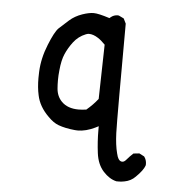

<svg xmlns="http://www.w3.org/2000/svg" viewBox="-44 -455 588 617"><g transform="rotate(5 250.0 -147.0)"><path d="M312 -412.1Q298.8 -412.1 289.1 -403.8L285.6 -400.9Q249.5 -412.6 233.9 -412.6Q219.2 -412.6 197.8 -405.3Q173.8 -397 156.7 -381.8Q130.9 -358.9 125.5 -353.5Q112.8 -340.8 95.7 -297.9Q77.6 -253.4 75.7 -209.5Q75.2 -199.7 75.2 -189.5Q75.2 -158.7 80.6 -134.3Q87.9 -98.1 118.7 -67.9Q135.7 -50.3 152.8 -43.9Q175.3 -35.6 206.5 -32.7Q210.9 -32.2 215.3 -32.2Q241.7 -32.2 271 -46.4L281.7 -51.8V-40Q281.7 -1.5 286.4 34.7Q291 70.8 311 92.8Q330.6 114.3 353.5 119.6Q356.4 119.6 362.8 119.6Q369.1 119.6 379.4 117.7Q400.4 113.8 414.6 99.1Q437.5 76.7 442.9 61Q443.4 58.6 443.4 56.6Q443.4 42.5 435.5 32.2L419.4 23.9L400.4 25.9Q389.2 36.1 378.9 48.3Q373 55.2 366.7 55.2Q359.4 55.2 354.5 47.4Q351.1 42.5 348.1 29.8Q341.3 3.9 339.8 -34.7Q338.9 -57.6 338.9 -160.2Q338.9 -262.7 339.4 -387.7L331.5 -403.8L315.4 -411.6Q313.5 -412.1 312 -412.1ZM212.4 -99.6Q177.2 -99.6 157.7 -119.1Q141.1 -135.7 139.2 -161.6Q138.2 -173.3 138.2 -188.2Q138.2 -203.1 140.1 -220.2Q143.1 -252.9 151.9 -272.9Q160.6 -293 175.3 -312.5Q190.9 -333 214.4 -342.3Q219.7 -344.7 224.6 -344.7Q238.8 -344.7 254.4 -334.5Q264.6 -328.1 277.8 -314.5L273.9 -139.2Q258.3 -119.1 237.3 -101.6Q223.1 -99.6 212.4 -99.6Z"/></g></svg>

Font: Bakudai
Style: ExtraLight
Weight: 200
Version: Version 1.48